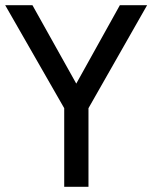

<svg xmlns="http://www.w3.org/2000/svg" viewBox="-26 -720 588 740"><path d="M221.5 0V-303L-6 -700H99L288.5 -361H247.5L436 -700H541L315 -303V0Z"/></svg>

Font: Cabin
Style: Regular
Weight: 400
Width: 4
Designer: Pablo Impallari
Foundry: Pablo Impallari. http://www.impallari.com Igino Marini. http://www.ikern.com
Version: Version 3.001